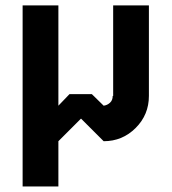

<svg xmlns="http://www.w3.org/2000/svg" viewBox="-20 -520 632 707"><path d="M361.7 -130.8Q375 -132.5 385 -141.7Q395 -150.8 395 -166.7H396.7V-500H528.3V-166.7Q528.3 -97.5 479.6 -48.8Q430.8 0 361.7 0L278.3 -83.3L195 0V166.7H63.3V-500H195V-130.8L235.8 -173.3H318.3Z"/></svg>

Font: 0xA000-Squareish
Style: Squareish-Bold
Weight: 700
Version: Version 0.1